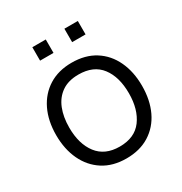

<svg xmlns="http://www.w3.org/2000/svg" viewBox="-173 -852 937 991"><g transform="rotate(-30 296.0 -356.0)"><path d="M351.5 -645.5V-725.5H431.5V-645.5ZM160.5 -645.5V-725.5H240.5V-645.5ZM295.5 15Q215 15 158 -21.5Q101 -58 70.5 -122.5Q40 -187 40 -270.5Q40 -355.5 71 -419.5Q102 -483.5 159.2 -519.2Q216.5 -555 295.5 -555Q376.5 -555 433.8 -518.8Q491 -482.5 521.2 -418.2Q551.5 -354 551.5 -270.5Q551.5 -185.5 521 -121.2Q490.5 -57 433 -21Q375.5 15 295.5 15ZM295.5 -55.5Q385.5 -55.5 429.5 -115.2Q473.5 -175 473.5 -270.5Q473.5 -368.5 429.2 -426.5Q385 -484.5 295.5 -484.5Q235 -484.5 195.8 -457.2Q156.5 -430 137.2 -381.8Q118 -333.5 118 -270.5Q118 -173 163 -114.2Q208 -55.5 295.5 -55.5Z"/></g></svg>

Font: Manrope ExtraLight
Style: Regular
Weight: 400
Version: Version 4.504